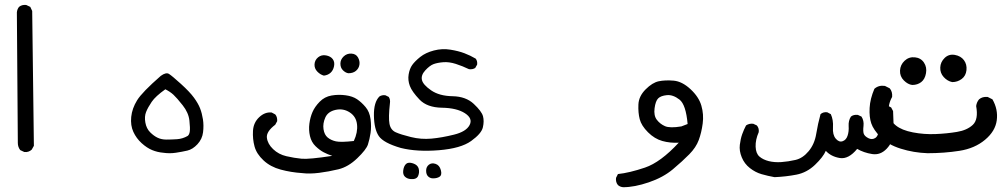

<svg xmlns="http://www.w3.org/2000/svg" viewBox="-20 -451 4086 783"><path d="M79.1 168.9 62.5 161.1Q52.7 148.4 52.7 131.8L48.8 -400.4Q49.8 -413.1 57.6 -422.9Q69.3 -432.6 86.9 -430.7L103.5 -422.9L111.3 -406.2L118.2 143.6L109.4 159.2Q96.7 170.9 79.1 168.9Z M645.5 171.9Q622.1 169.9 600.6 161.1Q579.1 152.3 557.6 132.8Q536.1 113.3 523.9 86.9Q511.7 60.5 515.1 25.9Q518.6 -8.8 539.1 -42Q559.6 -75.2 635.7 -141.6Q657.2 -157.2 669.4 -149.4Q681.6 -141.6 717.8 -108.9Q753.9 -76.2 771 -52.7Q788.1 -29.3 795.9 -9.3Q803.7 10.7 807.6 35.6Q811.5 60.5 808.1 88.4Q804.7 116.2 785.2 137.2Q765.6 158.2 744.1 163.1Q722.7 168 697.3 171.9Q671.9 175.8 645.5 171.9ZM745.1 103.5Q752 98.6 753.9 85.4Q755.9 72.3 752.4 40.5Q749 8.8 725.1 -21.5Q701.2 -51.8 687.5 -64.5Q673.8 -77.1 654.3 -86.9Q614.3 -58.6 598.6 -35.6Q583 -12.7 575.7 5.9Q568.4 24.4 572.8 48.8Q577.1 73.2 592.3 88.4Q607.4 103.5 623 110.8Q638.7 118.2 658.7 118.2Q678.7 118.2 701.7 116.7Q724.6 115.2 745.1 103.5Z M1211.9 254.9Q1167 252 1125 240.7Q1083 229.5 1054.7 203.1Q1026.4 176.8 1018.1 146.5Q1009.8 116.2 1011.7 82.5Q1013.7 48.8 1037.1 26.9Q1060.5 4.9 1087.9 7.8L1102.5 15.6Q1111.3 25.4 1110.4 43L1102.5 57.6Q1065.4 85.9 1068.4 110.8Q1071.3 135.7 1093.8 157.2Q1116.2 178.7 1147.9 186Q1179.7 193.4 1210 196.3Q1240.2 199.2 1335 184.6Q1316.4 178.7 1299.8 169.9Q1283.2 161.1 1266.6 145Q1250 128.9 1244.1 104Q1238.3 79.1 1241.7 53.2Q1245.1 27.3 1254.4 5.9Q1263.7 -15.6 1283.7 -36.1Q1303.7 -56.6 1332 -61.5Q1360.4 -66.4 1389.2 -62.5Q1418 -58.6 1436 -46.4Q1454.1 -34.2 1470.7 -14.6Q1487.3 4.9 1491.2 35.2Q1495.1 65.4 1491.2 91.3Q1487.3 117.2 1480.5 138.2Q1473.6 159.2 1437 194.3Q1400.4 229.5 1360.4 239.3Q1320.3 249 1281.2 253.9Q1242.2 258.8 1211.9 254.9ZM1422.9 124Q1439.5 88.9 1436 56.6Q1432.6 24.4 1406.2 7.3Q1379.9 -9.8 1348.6 -2.9Q1317.4 3.9 1306.6 28.3Q1295.9 52.7 1299.3 75.7Q1302.7 98.6 1316.4 109.9Q1330.1 121.1 1350.1 125.5Q1370.1 129.9 1422.9 124ZM1300.8 -142.6Q1286.1 -146.5 1273.9 -159.2Q1261.7 -171.9 1262.7 -189Q1263.7 -206.1 1277.3 -217.3Q1291 -228.5 1309.6 -225.1Q1328.1 -221.7 1336.9 -210Q1345.7 -198.2 1342.3 -181.2Q1338.9 -164.1 1328.1 -154.3Q1317.4 -144.5 1300.8 -142.6ZM1400.4 -152.3Q1388.7 -154.3 1378.4 -164.6Q1368.2 -174.8 1368.2 -191.4Q1368.2 -208 1381.3 -220.7Q1394.5 -233.4 1413.1 -232.4Q1431.6 -231.4 1439.9 -216.8Q1448.2 -202.1 1445.8 -187Q1443.4 -171.9 1431.6 -162.1Q1419.9 -152.3 1400.4 -152.3Z M1655.3 279.3Q1640.6 278.3 1631.3 269.5Q1622.1 260.7 1624.5 243.2Q1627 225.6 1636.2 217.3Q1645.5 209 1664.6 215.3Q1683.6 221.7 1687.5 236.8Q1691.4 252 1685.1 266.6Q1678.7 281.2 1655.3 279.3ZM1746.1 276.4Q1734.4 276.4 1726.1 268.6Q1717.8 260.7 1717.8 245.1Q1717.8 229.5 1729 220.7Q1740.2 211.9 1756.3 217.3Q1772.5 222.7 1777.8 242.7Q1783.2 262.7 1772.9 269.5Q1762.7 276.4 1746.1 276.4ZM1614.3 152.3Q1543.9 131.8 1524.9 104Q1505.9 76.2 1504.9 21Q1503.9 -34.2 1527.3 -57.6Q1538.1 -64.5 1551.8 -62.5L1565.4 -55.7Q1572.3 -44.9 1570.3 -31.2Q1563.5 29.3 1568.4 54.2Q1573.2 79.1 1593.8 88.4Q1614.3 97.7 1655.8 107.9Q1697.3 118.2 1739.7 114.3Q1782.2 110.4 1831.5 98.1Q1880.9 85.9 1895 59.1Q1909.2 32.2 1876 10.7Q1842.8 -10.7 1782.2 -11.7Q1721.7 -12.7 1690.9 -44.9Q1660.2 -77.1 1651.4 -100.6Q1642.6 -124 1646.5 -147.5Q1650.4 -170.9 1661.1 -186Q1671.9 -201.2 1693.8 -218.8Q1715.8 -236.3 1749.5 -245.1Q1783.2 -253.9 1816.4 -248.5Q1849.6 -243.2 1874 -233.9Q1898.4 -224.6 1919.9 -211.9Q1927.7 -202.1 1925.8 -187.5L1918 -173.8Q1907.2 -167 1892.6 -168.9Q1866.2 -181.6 1838.9 -190.4Q1811.5 -199.2 1787.6 -197.3Q1763.7 -195.3 1748 -189.5Q1732.4 -183.6 1714.4 -164.1Q1696.3 -144.5 1700.7 -125Q1705.1 -105.5 1738.3 -82.5Q1771.5 -59.6 1825.7 -58.6Q1879.9 -57.6 1912.1 -27.3Q1944.3 2.9 1949.7 22.9Q1955.1 43 1949.2 68.4Q1943.4 93.8 1901.4 124Q1859.4 154.3 1770 161.6Q1680.7 168.9 1614.3 152.3Z M2521.5 312.5Q2508.8 311.5 2500 303.7Q2490.2 292 2492.2 274.4L2500 258.8Q2546.9 253.9 2610.4 232.4Q2673.8 210.9 2748 130.9Q2712.9 132.8 2681.2 124Q2649.4 115.2 2622.6 88.4Q2595.7 61.5 2588.9 35.2Q2582 8.8 2583.5 -24.9Q2585 -58.6 2612.8 -86.4Q2640.6 -114.3 2666.5 -119.6Q2692.4 -125 2727.1 -122.1Q2761.7 -119.1 2795.9 -87.4Q2830.1 -55.7 2840.3 -20Q2850.6 15.6 2845.7 52.7Q2840.8 89.8 2829.6 120.1Q2818.4 150.4 2791 178.2Q2763.7 206.1 2724.1 239.3Q2684.6 272.5 2626 292.5Q2567.4 312.5 2521.5 312.5ZM2758.8 64.5 2784.2 54.7Q2777.3 -24.4 2751 -44.9Q2724.6 -65.4 2699.7 -63Q2674.8 -60.5 2664.1 -49.8Q2653.3 -39.1 2649.4 -9.3Q2645.5 20.5 2658.7 37.6Q2671.9 54.7 2691.9 63.5Q2711.9 72.3 2758.8 64.5Z M3138.7 271.5Q3111.3 266.6 3085.9 259.3Q3060.5 252 3038.1 234.4Q3015.6 216.8 3004.9 190.4Q2994.1 164.1 2997.1 139.6Q3000 115.2 3006.8 96.2Q3013.7 77.1 3022.5 60.5Q3035.2 51.8 3051.8 53.7L3066.4 60.5Q3076.2 71.3 3074.2 87.9Q3060.5 119.1 3061.5 147Q3062.5 174.8 3077.1 187.5Q3091.8 200.2 3115.2 206.1Q3138.7 211.9 3166.5 210Q3194.3 208 3224.1 201.2Q3253.9 194.3 3277.8 165.5Q3301.8 136.7 3308.6 95.2Q3315.4 53.7 3326.2 14.6Q3336.9 4.9 3353.5 6.8L3368.2 14.6Q3378.9 38.1 3377 68.4Q3375 98.6 3388.2 114.3Q3401.4 129.9 3416 125Q3430.7 120.1 3436.5 102.5Q3442.4 85 3440.9 63Q3439.5 41 3450.2 24.4Q3460.9 15.6 3478.5 17.6L3493.2 24.4Q3503.9 41 3501.5 62.5Q3499 84 3502.4 94.2Q3505.9 104.5 3521 112.3Q3536.1 120.1 3549.3 111.8Q3562.5 103.5 3564 75.7Q3565.4 47.9 3562.5 7.8Q3564.5 -3.9 3572.3 -12.7Q3583 -21.5 3599.6 -20.5L3614.3 -12.7L3622.1 2Q3625 54.7 3623.5 91.3Q3622.1 127.9 3596.2 155.3Q3570.3 182.6 3536.6 177.2Q3502.9 171.9 3475.6 156.2Q3440.4 199.2 3404.8 193.4Q3369.1 187.5 3347.7 164.1Q3336.9 189.5 3303.7 221.2Q3270.5 252.9 3228 261.2Q3185.5 269.5 3138.7 271.5Z M3762.7 173.8Q3706.1 171.9 3653.3 155.3Q3600.6 138.7 3571.3 108.4Q3542 78.1 3533.2 52.2Q3524.4 26.4 3526.4 -10.7Q3528.3 -47.9 3545.9 -88.9Q3563.5 -104.5 3588.9 -100.6L3608.4 -90.8Q3620.1 -77.1 3618.2 -55.7Q3600.6 -24.4 3605 8.3Q3609.4 41 3633.3 60.5Q3657.2 80.1 3703.1 88.9Q3749 97.7 3795.4 95.7Q3841.8 93.8 3882.8 86.9Q3923.8 80.1 3947.3 58.1Q3970.7 36.1 3960.9 -18.6Q3962.9 -34.2 3972.7 -45.9Q3986.3 -57.6 4007.8 -55.7L4027.3 -45.9Q4050.8 -4.9 4044.9 39.6Q4039.1 84 3997.1 119.1Q3955.1 154.3 3892.6 164.1Q3830.1 173.8 3762.7 173.8ZM3700.2 -104.5Q3682.6 -106.4 3666 -123Q3649.4 -139.6 3650.4 -163.1Q3651.4 -186.5 3668.9 -203.1Q3686.5 -219.7 3710.9 -217.3Q3735.4 -214.8 3748 -195.8Q3760.7 -176.8 3756.3 -152.3Q3752 -127.9 3736.8 -116.2Q3721.7 -104.5 3700.2 -104.5ZM3863.3 -116.2Q3843.8 -120.1 3828.6 -136.7Q3813.5 -153.3 3814.5 -175.8Q3815.4 -198.2 3832.5 -214.8Q3849.6 -231.4 3874 -227.1Q3898.4 -222.7 3911.1 -205.6Q3923.8 -188.5 3921.4 -165Q3918.9 -141.6 3901.9 -128.9Q3884.8 -116.2 3863.3 -116.2Z"/></svg>

Font: JasonHandwriting4
Style: Regular
Weight: 400
Version: Version 1.01.21